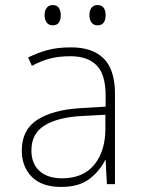

<svg xmlns="http://www.w3.org/2000/svg" viewBox="-20 -727 570 758"><path d="M221 11Q145 11 105.5 -29Q66 -69 66 -133Q66 -214 126.5 -253.5Q187 -293 296 -300L397 -306V-349Q397 -434 361 -469.5Q325 -505 259 -505Q212 -505 177.5 -496Q143 -487 106 -467L91 -500Q127 -518 166 -529Q205 -540 261 -540Q345 -540 389.5 -496Q434 -452 434 -355V0H402L397 -95H395Q374 -52 333 -20.5Q292 11 221 11ZM225 -23Q308 -23 352 -76.5Q396 -130 396 -219V-274L302 -269Q209 -264 156.5 -232Q104 -200 104 -133Q104 -81 136 -52Q168 -23 225 -23ZM365 -627Q349 -627 341 -638.5Q333 -650 333 -667Q333 -685 341 -696Q349 -707 365 -707Q382 -707 389.5 -696Q397 -685 397 -667Q397 -649 389.5 -638Q382 -627 365 -627ZM188 -627Q172 -627 164 -638.5Q156 -650 156 -667Q156 -684 164 -695.5Q172 -707 188 -707Q205 -707 212.5 -695.5Q220 -684 220 -667Q220 -649 212.5 -638Q205 -627 188 -627Z"/></svg>

Font: Noto Sans Mono Condensed ExtraLight
Style: Regular
Weight: 200
Width: 3
Designer: Monotype Design Team
Foundry: Monotype Imaging Inc.
Version: Version 2.014; ttfautohint (v1.8.4.7-5d5b)